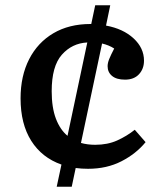

<svg xmlns="http://www.w3.org/2000/svg" viewBox="-20 -675 634 728"><path d="M195 33 213 -51Q139 -77 98.5 -141Q58 -205 58 -302Q58 -387 90.5 -450.5Q123 -514 182.5 -549Q242 -584 323 -584Q325 -584 326 -584L341 -655H398L382 -578Q447 -566 486.5 -529.5Q526 -493 526 -445Q526 -414 507 -393.5Q488 -373 454 -373Q422 -373 405 -387Q388 -401 388 -424Q388 -436 394 -451Q400 -466 413 -491Q393 -504 367 -510L287 -133Q312 -126 341 -126Q388 -126 424.5 -142.5Q461 -159 491 -183L532 -136Q496 -92 440.5 -63.5Q385 -35 314 -35Q289 -35 267 -38L252 33ZM176 -329Q176 -267 192 -225Q208 -183 236 -160L311 -514Q253 -511 214.5 -467.5Q176 -424 176 -329Z"/></svg>

Font: Literata 7pt Medium
Style: Regular
Weight: 500
Designer: Latin by Veronika Burian and Jose Scaglione. Greek by Irene Vlachou. Cyrillic by Vera Evstafieva.
Foundry: TypeTogether
Version: Version 3.002